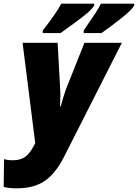

<svg xmlns="http://www.w3.org/2000/svg" viewBox="-81 -786 751 1046"><path d="M-61 232 -59 81Q-39 87 -10 87Q29 87 54 70Q79 53 100 14L111 -6L42 -553H233L247 -299Q248 -288 248 -269Q248 -247 246 -207H250Q264 -260 279 -301L379 -553H583L267 70Q222 159 163 199.5Q104 240 11 240Q-35 240 -61 232ZM152 -620Q223 -710 253 -766H432V-756Q420 -734 374 -698Q328 -662 249 -606H152ZM375 -620 399 -656Q451 -729 469 -766H650V-756Q638 -733 583.5 -689.5Q529 -646 472 -606H375Z"/></svg>

Font: Noto Sans Display Black
Style: Italic
Weight: 900
Italic angle: -12°
Designer: Monotype Design team
Foundry: Monotype Imaging Inc.
Version: Version 1.000